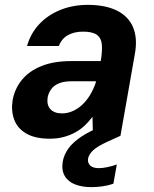

<svg xmlns="http://www.w3.org/2000/svg" viewBox="-20 -558 631 789"><path d="M185 12Q124 12 87.5 -9.5Q51 -31 38 -67.5Q25 -104 32 -147Q41 -195 71 -231Q101 -267 151.5 -287Q202 -307 273 -307H394Q401 -349 398.5 -375.5Q396 -402 378 -415Q360 -428 321 -428Q285 -428 259 -413.5Q233 -399 222 -369H91Q106 -421 141 -458.5Q176 -496 227.5 -517Q279 -538 341 -538Q413 -538 460.5 -514.5Q508 -491 527 -445.5Q546 -400 534 -335L475 0H362L360 -78Q345 -58 327.5 -41.5Q310 -25 287.5 -13Q265 -1 239.5 5.5Q214 12 185 12ZM235 -92Q258 -92 280 -102Q302 -112 320 -129.5Q338 -147 351.5 -170Q365 -193 374 -220V-224H273Q244 -224 223.5 -216Q203 -208 191.5 -193Q180 -178 176 -159Q171 -127 187 -109.5Q203 -92 235 -92ZM355 211Q318 211 289 200Q260 189 246 165Q232 141 238 105Q243 78 260.5 53Q278 28 313.5 4Q349 -20 408 -43L457 -63L475 0L420 25Q381 43 363.5 59Q346 75 342 93Q339 111 350.5 122Q362 133 386 133Q401 133 420.5 129Q440 125 460 118L446 197Q426 204 402.5 207.5Q379 211 355 211Z"/></svg>

Font: DM Sans 9pt
Style: Bold Italic
Weight: 700
Italic angle: -10°
Version: Version 4.004;gftools[0.9.30]